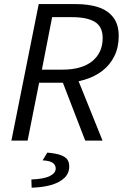

<svg xmlns="http://www.w3.org/2000/svg" viewBox="-20 -676 595 923"><path d="M34.8 0 166.1 -656.3H346Q407.2 -656.3 453.2 -641.1Q499.2 -625.8 524.9 -592Q550.7 -558.1 550.7 -503.3Q550.7 -448.3 529.8 -406.1Q508.9 -363.9 472.1 -335.6Q435.3 -307.4 386.9 -292.9Q338.4 -278.4 283.6 -278.4H168.1L112.7 0ZM181.4 -341.2H279.9Q373.9 -341.2 423.8 -382.2Q473.6 -423.2 473.6 -493.2Q473.6 -547.5 436.5 -570.5Q399.3 -593.5 326.5 -593.5H230.6ZM389.7 0 276.4 -293.6 336.1 -339.5 473 0ZM132.1 226.3 130.8 186.8Q191.4 184.5 219.6 170.2Q247.8 155.9 247.8 134.2Q247.8 116.4 233 106.5Q218.3 96.7 185 94.8L207.5 57.6Q250.9 61.5 273.5 70.2Q296.2 79 304.5 92.1Q312.8 105.3 312.8 124Q312.8 156.8 289.8 179.1Q266.7 201.5 225.8 213.2Q184.8 224.9 132.1 226.3Z"/></svg>

Font: Source Sans 3
Style: Italic
Weight: 200
Italic angle: -11°
Designer: Paul D. Hunt
Foundry: Adobe
Version: Version 3.046;hotconv 1.0.118;makeotfexe 2.5.65603